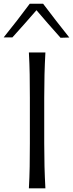

<svg xmlns="http://www.w3.org/2000/svg" viewBox="-60 -1031 399 1051"><path d="M98.1 0Q101.6 -62.5 102.5 -120.1Q103.5 -177.7 103.5 -246.6V-495.6Q103.5 -564.9 102.5 -622.8Q101.6 -680.7 98.1 -743.7H188.5Q185.1 -680.7 183.6 -622.8Q182.1 -564.9 182.1 -495.6V-246.6Q182.1 -177.7 183.6 -120.1Q185.1 -62.5 188.5 0ZM271.5 -824.2Q237.8 -861.8 204.6 -899.7Q171.4 -937.5 139.6 -975.1Q107.4 -938 74.7 -900.9Q42 -863.8 7.8 -826.2H-40Q-2.4 -872.6 33.2 -918.7Q68.8 -964.8 103 -1010.7H175.8Q210.4 -964.8 246.3 -918.5Q282.2 -872.1 319.3 -825.7Z"/></svg>

Font: Pinar-DS1-FD Regular
Style: Regular
Weight: 400
Designer: Amin Abedi
Version: Version 3.000